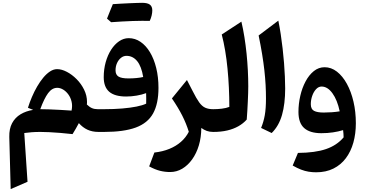

<svg xmlns="http://www.w3.org/2000/svg" viewBox="-20 -929 2571 1352"><path d="M383 -310.6Q404 -310.6 424.7 -298.2Q445.4 -285.8 461.4 -263.8Q477.4 -241.8 484.2 -212.7Q491 -183.6 483.8 -150.2Q446 -152.9 405.3 -155.2Q364.7 -157.5 327.7 -158.8Q290.7 -160.1 263.5 -160.1Q290.9 -235.3 318.7 -273Q346.4 -310.6 383 -310.6ZM382.2 -442.1Q356.9 -442.1 332.3 -425.9Q307.7 -409.8 284.7 -382.2Q261.7 -354.5 241.4 -319.5Q221.1 -284.4 204.7 -245.8Q188.2 -207.3 176.7 -170.1L213.5 -155.2Q163.6 -147.5 125 -124.4Q86.4 -101.3 65.2 -61.7Q44.1 -22.2 45.4 35.2L55.2 402.5L173.8 351L150.9 7.7Q176.6 4 204.2 2Q231.8 0 263.6 0Q290.8 0 326.9 1.7Q363 3.5 404.8 6.9Q446.6 10.3 490.9 15.4Q501.9 -1.4 513.4 -22.3Q524.9 -43.3 535.3 -62Q562.2 -31.3 596.1 -15.6Q630 0 673.7 0H685.7V-160.1H667.8Q644.7 -160.1 627.3 -167.7Q609.9 -175.3 591.7 -193Q592.2 -197.6 592.4 -202.2Q592.7 -206.8 592.7 -211.1Q592.7 -256 572.3 -297.4Q552 -338.9 519.5 -371.6Q487 -404.2 450.7 -423.1Q414.4 -442.1 382.2 -442.1Z M1095.9 -310.4Q1095.9 -386.2 1080.1 -450.2Q1064.4 -514.1 1036 -561.2Q1007.7 -608.3 969.5 -634.3Q931.3 -660.3 886.5 -660.3Q850.6 -660.3 818.8 -638.6Q787 -616.9 762.6 -578.9Q738.2 -540.9 724.3 -491.2Q710.4 -441.4 710.4 -385.5Q710.4 -316.3 749.2 -282.8Q788 -249.4 868.3 -249.4Q905.6 -249.4 942.5 -255.8Q979.5 -262.1 1008.9 -273.2Q1009.4 -256.2 1009.6 -235.7Q1009.8 -215.3 1009.3 -199.1Q984.2 -187.2 941.3 -178.5Q898.4 -169.9 840.5 -165Q782.7 -160.1 712.5 -160.1H685.5Q675.3 -160.1 670.7 -151.7Q666.1 -143.4 666.1 -123.7V-36.4Q666.1 -17 670.7 -8.5Q675.3 0 685.5 0H713.1Q851.9 0 936 -30.9Q1020.1 -61.9 1058 -130.2Q1095.9 -198.6 1095.9 -310.4ZM988.3 -386.8Q967.7 -382 940.6 -379.4Q913.5 -376.8 884.7 -376.8Q835.1 -376.8 814.4 -389.9Q793.6 -402.9 793.6 -433.7Q793.6 -462 804.1 -485Q814.6 -508 832.1 -521.9Q849.5 -535.8 870.7 -535.8Q915.2 -535.8 945.7 -498.8Q976.1 -461.7 988.3 -386.8ZM980.1 -782.4Q995.2 -782.4 1005.3 -782.2Q1015.5 -782.1 1022.3 -782.1Q1029.1 -782.1 1034.5 -781.8Q1043.6 -801.3 1048 -820.4Q1052.4 -839.5 1052.4 -856Q1052.4 -883.2 1035.6 -896.2Q1018.8 -909.1 981.2 -909.1Q939.6 -891.1 898 -872.4Q856.4 -853.7 815.4 -835.2Q774.3 -816.7 733.5 -797.9Q741 -791.4 748.3 -785Q755.6 -778.5 762.4 -772.6Q796.7 -775.1 836.6 -777.5Q876.5 -779.8 914.3 -781.1Q952.1 -782.4 980.1 -782.4ZM762.4 -772.6Q799 -795 835.5 -817.4Q872 -839.9 908.4 -862.9Q944.7 -885.9 981.2 -909.1Q968.1 -909.1 944.2 -908.3Q920.3 -907.6 890.9 -906.2Q861.5 -904.8 831 -903.2Q800.6 -901.6 774.6 -899.8Q764.2 -874.6 754 -849.4Q743.9 -824.1 733.5 -797.9Q741 -791.4 748.3 -785Q755.6 -778.5 762.4 -772.6Z M1296.4 -365.6 1190.6 -235.9Q1235.1 -170.8 1263.3 -115Q1291.6 -59.1 1309.5 -1.1Q1289.2 39.2 1254.3 69.7Q1219.5 100.3 1172.2 119.5Q1124.9 138.7 1067 145.1L1030.3 242.7Q1072.5 265.3 1107 273.8Q1141.5 282.4 1178.3 282.4Q1223.8 282.4 1263.4 258.9Q1302.9 235.4 1333.1 193.2Q1363.3 151.1 1380.3 94.6Q1397.2 38 1397.5 -28.1Q1416 -14.5 1435.9 -7.2Q1455.8 0 1481.2 0H1481.7V-160.1H1481.2Q1447.8 -160.1 1425 -170.6Q1402.1 -181 1382.4 -208.5Q1362.7 -235.9 1337.8 -285.5Z M1679.8 -776.6 1541.4 -686.2Q1555.3 -633.2 1565.5 -572.2Q1575.8 -511.3 1582.1 -445.4Q1588.5 -379.6 1591.7 -311.6Q1594.9 -243.5 1594.9 -176.3Q1572.2 -167.5 1542.3 -163.8Q1512.5 -160.1 1481.9 -160.1Q1472.2 -160.1 1467.3 -152.1Q1462.5 -144.2 1462.5 -123.7V-36.4Q1462.5 -15.9 1467.3 -8Q1472.2 0 1481.9 0Q1536.6 0 1580.6 -10.3Q1624.5 -20.7 1658.7 -40.1Q1692.9 -59.5 1717.4 -87Q1719.6 -115.9 1721.6 -148.5Q1723.6 -181 1725 -213.5Q1726.5 -245.9 1727.4 -273.9Q1728.2 -301.9 1728.2 -321.4Q1728.2 -376.1 1725.2 -434.4Q1722.2 -492.7 1716.2 -551.6Q1710.2 -610.5 1701.1 -667.5Q1692.1 -724.5 1679.8 -776.6Z M1939.9 -783.7 1801.2 -679.2Q1815.7 -609.5 1825.6 -548.7Q1835.5 -488 1841.6 -433.9Q1847.6 -379.8 1850.3 -330.8Q1852.9 -281.7 1852.9 -235.5Q1852.9 -164.8 1844.5 -117.6Q1836.1 -70.4 1818.5 -28.1L1893.1 7.7Q1943.7 -41.8 1965.9 -119.9Q1988.1 -198 1988.1 -306.1Q1988.1 -344.6 1986 -390.2Q1984 -435.7 1980.1 -485.4Q1976.2 -535.1 1970.3 -586.4Q1964.5 -637.8 1956.9 -687.8Q1949.4 -737.8 1939.9 -783.7Z M2372.1 -145Q2346.3 -140.8 2316.5 -138.6Q2286.7 -136.5 2259.9 -136.5Q2214.3 -136.5 2191.4 -148.4Q2168.6 -160.3 2168.6 -195.5Q2168.6 -225.9 2178.7 -254.4Q2188.7 -282.9 2205.9 -301.3Q2223.1 -319.6 2244.6 -319.6Q2286.6 -319.6 2320.9 -272.3Q2355.3 -225 2372.1 -145ZM2206.1 284.2Q2275.5 284.2 2327.9 258Q2380.2 231.9 2415.4 185Q2450.6 138.1 2468.2 75.3Q2485.8 12.4 2485.8 -61Q2485.8 -141.5 2469.2 -212.8Q2452.6 -284.2 2422.6 -338.8Q2392.6 -393.4 2352.6 -424.5Q2312.5 -455.6 2265.7 -455.6Q2223.7 -455.6 2189.8 -428.3Q2155.8 -400.9 2131.6 -355.4Q2107.3 -310 2094.5 -254Q2081.6 -197.9 2081.6 -140.6Q2081.6 -63 2122.1 -27.1Q2162.7 8.9 2242.7 8.9Q2285.7 8.9 2324.5 3.1Q2363.4 -2.6 2396 -12.8Q2397.6 1 2398.5 12.9Q2399.3 24.9 2399.6 38.3Q2352 94.6 2275.7 120.7Q2199.4 146.8 2078 147.8L2041 236.7Q2073 254.9 2099.9 265.3Q2126.9 275.7 2152.7 279.9Q2178.5 284.2 2206.1 284.2Z"/></svg>

Font: Pinar-VF
Style: Regular
Weight: 300
Designer: Amin Abedi
Version: Version 3.0